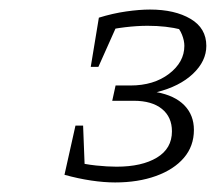

<svg xmlns="http://www.w3.org/2000/svg" viewBox="-20 -753 452 402"><path d="M115 -387 128 -416Q157 -409 181 -406.5Q205 -404 224 -404Q277 -404 308.5 -423Q340 -442 340 -478Q340 -508 319 -525Q298 -542 260 -542H215L222 -574H253Q302 -574 334 -598.5Q366 -623 366 -657Q366 -668 361 -680.5Q356 -693 346 -703L360 -691Q344 -695 326.5 -697Q309 -699 289 -699Q267 -699 242 -696Q217 -693 191 -687L187 -716Q216 -725 244 -729Q272 -733 294 -733Q346 -733 379 -713.5Q412 -694 412 -657Q412 -625 384 -598.5Q356 -572 308 -560Q346 -553 366 -532.5Q386 -512 386 -481Q386 -447 365 -422.5Q344 -398 306.5 -384.5Q269 -371 221 -371Q198 -371 171 -375Q144 -379 115 -387ZM138 -490H154L158 -387H115ZM170 -613 187 -716H232L186 -613Z"/></svg>

Font: Piazzolla Thin Thin
Style: Italic
Weight: 250
Italic angle: -11.3°
Version: Version 2.005